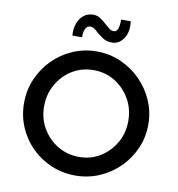

<svg xmlns="http://www.w3.org/2000/svg" viewBox="-100 -1036 1054 1134"><g transform="rotate(10 427.5 -469.0)"><path d="M55 -363Q55 -439 84 -506.5Q113 -574 164 -625.5Q215 -677 282.5 -706.5Q350 -736 427 -736Q503 -736 570.5 -706.5Q638 -677 689.5 -625.5Q741 -574 770.5 -506.5Q800 -439 800 -363Q800 -286 770.5 -219Q741 -152 689.5 -101Q638 -50 570.5 -21Q503 8 427 8Q350 8 282.5 -20.5Q215 -49 164 -99.5Q113 -150 84 -217.5Q55 -285 55 -363ZM175 -363Q175 -291 209 -232.5Q243 -174 300.5 -139Q358 -104 430 -104Q500 -104 556.5 -139Q613 -174 646.5 -232.5Q680 -291 680 -363Q680 -436 646 -495Q612 -554 555 -589Q498 -624 427 -624Q356 -624 299 -589Q242 -554 208.5 -494.5Q175 -435 175 -363ZM504 -803Q471 -803 449.5 -817.5Q428 -832 410 -847Q399 -858 387.5 -866Q376 -874 362 -874Q343 -874 333.5 -853Q324 -832 325 -803H267Q264 -842 275 -874.5Q286 -907 310 -926.5Q334 -946 368 -946Q393 -946 412.5 -932.5Q432 -919 449 -903Q463 -890 475.5 -880.5Q488 -871 502 -871Q521 -871 528 -893Q535 -915 534 -946H592Q600 -882 573 -842.5Q546 -803 504 -803Z"/></g></svg>

Font: Synthetic SemiBold
Style: Regular
Weight: 600
Designer: Santiago Orozco
Foundry: Typemade
Version: Version 2.000; ttfautohint (v1.8.4.7-5d5b)